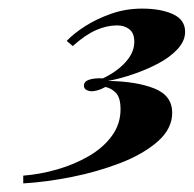

<svg xmlns="http://www.w3.org/2000/svg" viewBox="-20 -774 450 446"><path d="M310 -754Q354 -754 382 -741Q410 -728 410 -700Q410 -679 392.5 -660Q375 -641 347.5 -626.5Q320 -612 289 -601.5Q258 -591 231 -586Q297 -585 338.5 -568.5Q380 -552 380 -512Q380 -475 346.5 -445.5Q313 -416 260 -395.5Q207 -375 147 -363Q87 -351 34 -348V-366Q73 -369 113 -380.5Q153 -392 186.5 -411.5Q220 -431 240 -458.5Q260 -486 260 -520Q260 -547 249.5 -558Q239 -569 225 -572Q214 -566 206 -564Q198 -562 193 -562Q187 -562 181 -565Q175 -568 175 -575Q175 -585 187.5 -589Q200 -593 219 -592Q251 -607 271.5 -629.5Q292 -652 292 -677Q292 -697 280.5 -706Q269 -715 252 -715Q228 -715 203 -704Q178 -693 149 -667L135 -679Q151 -696 177.5 -713Q204 -730 238 -742Q272 -754 310 -754Z"/></svg>

Font: Playfair Display Black
Style: Italic
Weight: 900
Italic angle: -14°
Designer: Claus Eggers Sørensen
Foundry: Claus Eggers Sørensen
Version: Version 1.203